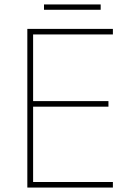

<svg xmlns="http://www.w3.org/2000/svg" viewBox="-20 -895 590 864"><path d="M433 -875H178V-851H433ZM488 -51V-76H129V-415H468V-440H129V-740H488V-765H103V-51Z"/></svg>

Font: Noto Sans Tamil UI Thin
Style: Regular
Weight: 100
Designer: Jelle Bosma - Monotype Design Team
Foundry: Monotype Imaging Inc.
Version: Version 2.004